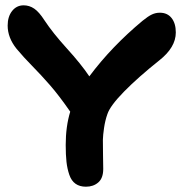

<svg xmlns="http://www.w3.org/2000/svg" viewBox="-20 -748 681 722"><path d="M303.2 -45.9Q279.8 -45.9 264.2 -56.9Q248.5 -67.9 240.7 -90.6Q232.9 -113.3 230 -139.4Q227.1 -165.5 227.1 -203.1Q227.1 -272.5 244.1 -328.1Q201.7 -389.2 168 -427.7Q134.3 -466.3 101.1 -500Q67.9 -533.7 42 -564.9Q8.8 -606.4 8.8 -651.9Q8.8 -685.5 25.6 -706.8Q42.5 -728 68.8 -728Q90.3 -728 108.6 -715.6Q127 -703.1 147 -671.9Q178.2 -624.5 231.4 -565.9Q284.7 -507.3 315.9 -460.9Q399.4 -572.8 516.1 -669.9Q537.1 -687 551.3 -693.6Q565.4 -700.2 581.1 -700.2Q609.4 -700.2 625.2 -680.2Q641.1 -660.2 641.1 -626Q641.1 -569.8 579.1 -521Q500 -458 447 -404.1Q394 -350.1 383.8 -318.8Q375.5 -295.4 371.3 -267.3Q367.2 -239.3 366.9 -222.2Q366.7 -205.1 367.4 -166.5Q368.2 -127.9 368.2 -112.8Q368.2 -78.1 349.6 -62Q331.1 -45.9 303.2 -45.9Z"/></svg>

Font: Shantell Sans Irregular Bouncy
Style: Bold
Weight: 700
Designer: Stephen Nixon, Anya Danilova, Shantell Martin
Foundry: Arrow Type
Version: Version 1.006;[9816181b4]